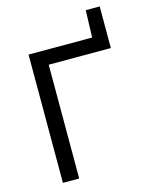

<svg xmlns="http://www.w3.org/2000/svg" viewBox="-127 -947 821 1031"><g transform="rotate(-15 284.0 -432.0)"><path d="M92.5 0V-713H446L451 -864H528.5V-632.5H183V0Z"/></g></svg>

Font: Commissioner
Style: Regular
Weight: 400
Designer: Kostas Bartsokas
Foundry: Kostas Bartsokas
Version: Version 1.000; ttfautohint (v1.8.3)